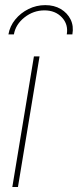

<svg xmlns="http://www.w3.org/2000/svg" viewBox="-20 -748 311 768"><path d="M29.3 0 115.7 -522.5H138.2L51.8 0ZM161.1 -727.5Q196.8 -727.5 223.1 -711.9Q249.5 -696.3 262.5 -669.9Q275.4 -643.6 269.5 -610.4H247.1Q253.9 -650.4 227.5 -678.5Q201.2 -706.5 157.7 -706.5Q113.8 -706.5 78.1 -678.5Q42.5 -650.4 35.6 -610.4H13.7Q19.5 -643.6 41 -669.9Q62.5 -696.3 94 -711.9Q125.5 -727.5 161.1 -727.5Z"/></svg>

Font: Inter 28pt Thin
Style: Italic
Weight: 250
Italic angle: -9.3988°
Designer: Rasmus Andersson
Foundry: rsms
Version: Version 4.001;git-66647c0bb